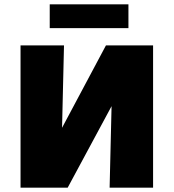

<svg xmlns="http://www.w3.org/2000/svg" viewBox="-20 -868 803 888"><path d="M688 0H487L496 -377L293 0H75V-658H276L267 -277L470 -658H688ZM210 -848H574V-738H210Z"/></svg>

Font: Ysabeau Heavy
Style: Regular
Weight: 800
Designer: Christian Thalmann (Catharsis Fonts)
Version: Version 0.003